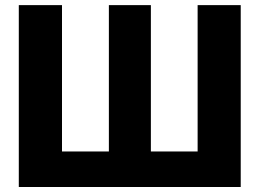

<svg xmlns="http://www.w3.org/2000/svg" viewBox="-20 -748 1038 768"><path d="M55.2 -727.5H228V-142.1H415.5V-727.5H583.5V-142.1H770.5V-727.5H942.9V0H55.2Z"/></svg>

Font: Inter 17pt ExtraBold
Style: Regular
Weight: 800
Version: Version 4.001;git-66647c0bb